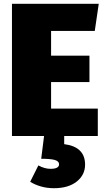

<svg xmlns="http://www.w3.org/2000/svg" viewBox="-20 -716 560 1011"><path d="M249 -144H495V0H318V43Q428 57 428 151Q428 205 384 240Q340 275 264 275Q227 275 194.5 265.5Q162 256 139 241L182 155Q215 173 246 173Q291 173 291 149Q291 133 269 126.5Q247 120 197 120L212 0H43V-696H500L479 -553H249V-423H451V-284H249Z"/></svg>

Font: FiraGO Heavy
Style: Regular
Weight: 900
Designer: bBox Type
Foundry: bBox Type GmbH
Version: Version 1.001